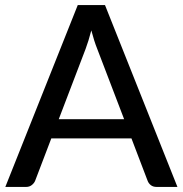

<svg xmlns="http://www.w3.org/2000/svg" viewBox="-20 -738 722 758"><path d="M470 -267.5 363.5 -546Q352 -574.5 340.5 -618Q335 -596.5 329.2 -578Q323.5 -559.5 318 -545L212 -267.5ZM680.5 0H598.5Q584.5 0 575.5 -7Q566.5 -14 562.5 -25L499 -191.5H182.5L119 -25Q115.5 -15.5 106 -7.8Q96.5 0 83 0H1L287 -718H394.5Z"/></svg>

Font: LatoLatin Medium
Style: Regular
Weight: 500
Designer: Lukasz Dziedzic with Adam Twardoch and Botio Nikoltchev
Foundry: tyPoland Lukasz Dziedzic
Version: Version 2.015; 2015-08-06; http://www.latofonts.com/